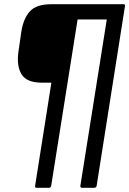

<svg xmlns="http://www.w3.org/2000/svg" viewBox="-20 -703 611 908"><path d="M154 185Q144 185 146 176L223 -312H179Q106 -312 82 -351.5Q58 -391 67 -457L81 -554Q91 -616 121.5 -649.5Q152 -683 222 -683H564Q573 -683 571 -674L437 176Q435 185 426 185H368Q359 185 360 176L485 -611H347L222 176Q220 185 211 185Z"/></svg>

Font: Sofia Sans Semi Condensed
Style: Italic
Weight: 400
Italic angle: -9°
Designer: Botio Nikoltchev, Ani Petrova
Foundry: lettersoup
Version: Version 4.101